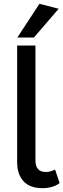

<svg xmlns="http://www.w3.org/2000/svg" viewBox="-20 -979 333 1008"><path d="M204 9Q137 9 103.5 -27.5Q70 -64 70 -127V-740H166V-137Q166 -76 221 -76Q235 -76 247.5 -80Q260 -84 269 -89L293 -18Q279 -6 254.5 1.5Q230 9 204 9ZM71 -782 187 -959 288 -933 158 -782Z"/></svg>

Font: Livvic Medium
Style: Regular
Weight: 500
Designer: Jacques Le Bailly, Baron von Fonthausen
Version: Version 1.001; ttfautohint (v1.8.2)